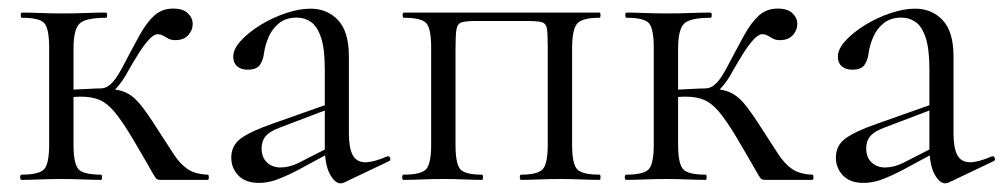

<svg xmlns="http://www.w3.org/2000/svg" viewBox="-20 -415 2316 443"><path d="M29.6 0Q26.6 0 26.6 -6Q26.6 -12 29.6 -12Q71 -12 82.2 -25Q93.4 -38 93.4 -81V-305Q93.4 -349 82.3 -361.5Q71.2 -374 30.6 -374Q27.8 -374 27.8 -380Q27.8 -386 30.6 -386Q49.2 -386 73.3 -385Q97.4 -384 123 -384Q150.8 -384 177.4 -385Q204 -386 224.4 -386Q227.2 -386 227.2 -380Q227.2 -374 224.4 -374Q177 -374 163.3 -360.3Q149.6 -346.6 149.6 -303V-81Q149.6 -38 160.8 -25Q172 -12 213.2 -12Q215.4 -12 215.4 -6Q215.4 0 213.2 0Q193.8 0 170.3 -1Q146.8 -2 123 -2Q97.4 -2 73.3 -1Q49.2 0 29.6 0ZM349.4 0Q345 0 342.2 -1.6Q339.4 -3.2 334.5 -11.7Q329.6 -20.2 318.5 -39.7Q307.4 -59.2 285.6 -96Q261.6 -136 244.5 -156.5Q227.4 -177 209.7 -184.5Q192 -192 166 -192Q148.2 -192 122.4 -189L121.4 -207Q139.6 -208 156.4 -208.6Q173.2 -209.2 187.4 -210.1Q201.6 -211 212 -211Q245.8 -211 265.5 -203.5Q285.2 -196 302 -176Q318.8 -156 344 -116Q366 -82.2 380.6 -59.6Q395.2 -37 412.7 -25Q430.2 -13 459.6 -12Q461.8 -12 461.8 -6Q461.8 0 459.6 0ZM212 -194.2V-211Q222.6 -211 231.6 -217.8Q240.6 -224.6 248 -235.6Q255.4 -246.6 261.8 -258.6Q284.8 -302.4 301.5 -332.8Q318.2 -363.2 336 -379.2Q353.8 -395.2 379.4 -395.2Q402.4 -395.2 413.5 -384.4Q424.6 -373.6 424.6 -359.8Q424.6 -345 414.1 -333.7Q403.6 -322.4 384.8 -322.4Q374.8 -322.4 368.3 -326Q361.8 -329.6 356.3 -332.8Q350.8 -336 343.2 -336Q334.8 -336 323.2 -323.2Q311.6 -310.4 299.6 -291.2Q287.6 -272 277.2 -253.8Q263.6 -227.8 247.9 -211Q232.2 -194.2 212 -194.2Z M774.2 6Q770.2 8 765.8 8Q752.6 8 741 -13.6Q729.4 -35.2 729.4 -76.2V-255Q729.4 -302 720.8 -328Q712.2 -354 697.6 -364.2Q683 -374.4 664.8 -374.4Q640.2 -374.4 624.2 -361.7Q608.2 -349 600 -330.1Q591.8 -311.2 589 -291.8Q587.6 -278 580.2 -266.1Q572.8 -254.2 551.6 -254.2Q536.2 -254.2 527.2 -262Q518.2 -269.8 518.2 -284Q518.2 -302 536 -321.3Q553.8 -340.6 581.3 -357.5Q608.8 -374.4 639.6 -384.7Q670.4 -395 696.6 -395Q735 -395 760 -368.5Q785 -342 785 -285V-108Q785 -73.4 793.9 -57Q802.8 -40.6 823.4 -40.6Q841.4 -40.6 873.2 -54Q878 -56 880.1 -50.5Q882.2 -45 877.2 -43ZM577.8 7Q546 7 529.8 -10.3Q513.6 -27.6 513.6 -51.4Q513.6 -79.4 535.9 -95.7Q558.2 -112 608.2 -129.4L739.4 -175.8L741.8 -164.8L625.6 -120.6Q602.6 -112.2 593.1 -101Q583.6 -89.8 583.6 -72.8Q583.6 -51.8 596 -40.2Q608.4 -28.6 627.2 -28.6Q637.6 -28.6 647.9 -31.3Q658.2 -34 667.8 -38.6L753.2 -82.2L755 -70L668.2 -23Q638.4 -7.6 618 -0.3Q597.6 7 577.8 7Z M1363.6 -12Q1365.6 -12 1365.6 -6Q1365.6 0 1363.6 0Q1344.2 0 1320.7 -1Q1297.2 -2 1273.4 -2Q1248.4 -2 1224.4 -1Q1200.4 0 1182.2 0Q1179.4 0 1179.4 -6Q1179.4 -12 1182.2 -12Q1221.4 -12 1232.6 -25Q1243.8 -38 1243.8 -81V-305Q1243.8 -335.9 1242 -348.3Q1240.2 -360.8 1230.1 -363.7Q1220 -366.6 1196.2 -366.6H1080.4Q1055.7 -366.6 1045.6 -363.6Q1035.6 -360.6 1033.3 -347.7Q1031 -334.8 1031 -303V-81Q1031 -38 1041.7 -25Q1052.3 -12 1092.2 -12Q1094.4 -12 1094.4 -6Q1094.4 0 1092.2 0Q1073.4 0 1050.4 -1Q1027.4 -2 1004.4 -2Q978.7 -2 954.6 -1Q930.5 0 911 0Q908 0 908 -6Q908 -12 911 -12Q952.4 -12 963.6 -25Q974.8 -38 974.8 -81V-305Q974.8 -349 963.6 -361.5Q952.4 -374 912 -374Q909 -374 909 -380Q909 -386 912 -386H1363.6Q1365.6 -386 1365.6 -380Q1365.6 -374 1363.6 -374Q1322.4 -374 1311.2 -360Q1300 -346 1300 -303V-81Q1300 -38 1311.2 -25Q1322.4 -12 1363.6 -12Z M1424.6 0Q1421.6 0 1421.6 -6Q1421.6 -12 1424.6 -12Q1466 -12 1477.2 -25Q1488.4 -38 1488.4 -81V-305Q1488.4 -349 1477.3 -361.5Q1466.2 -374 1425.6 -374Q1422.8 -374 1422.8 -380Q1422.8 -386 1425.6 -386Q1444.2 -386 1468.3 -385Q1492.4 -384 1518 -384Q1545.8 -384 1572.4 -385Q1599 -386 1619.4 -386Q1622.2 -386 1622.2 -380Q1622.2 -374 1619.4 -374Q1572 -374 1558.3 -360.3Q1544.6 -346.6 1544.6 -303V-81Q1544.6 -38 1555.8 -25Q1567 -12 1608.2 -12Q1610.4 -12 1610.4 -6Q1610.4 0 1608.2 0Q1588.8 0 1565.3 -1Q1541.8 -2 1518 -2Q1492.4 -2 1468.3 -1Q1444.2 0 1424.6 0ZM1744.4 0Q1740 0 1737.2 -1.6Q1734.4 -3.2 1729.5 -11.7Q1724.6 -20.2 1713.5 -39.7Q1702.4 -59.2 1680.6 -96Q1656.6 -136 1639.5 -156.5Q1622.4 -177 1604.7 -184.5Q1587 -192 1561 -192Q1543.2 -192 1517.4 -189L1516.4 -207Q1534.6 -208 1551.4 -208.6Q1568.2 -209.2 1582.4 -210.1Q1596.6 -211 1607 -211Q1640.8 -211 1660.5 -203.5Q1680.2 -196 1697 -176Q1713.8 -156 1739 -116Q1761 -82.2 1775.6 -59.6Q1790.2 -37 1807.7 -25Q1825.2 -13 1854.6 -12Q1856.8 -12 1856.8 -6Q1856.8 0 1854.6 0ZM1607 -194.2V-211Q1617.6 -211 1626.6 -217.8Q1635.6 -224.6 1643 -235.6Q1650.4 -246.6 1656.8 -258.6Q1679.8 -302.4 1696.5 -332.8Q1713.2 -363.2 1731 -379.2Q1748.8 -395.2 1774.4 -395.2Q1797.4 -395.2 1808.5 -384.4Q1819.6 -373.6 1819.6 -359.8Q1819.6 -345 1809.1 -333.7Q1798.6 -322.4 1779.8 -322.4Q1769.8 -322.4 1763.3 -326Q1756.8 -329.6 1751.3 -332.8Q1745.8 -336 1738.2 -336Q1729.8 -336 1718.2 -323.2Q1706.6 -310.4 1694.6 -291.2Q1682.6 -272 1672.2 -253.8Q1658.6 -227.8 1642.9 -211Q1627.2 -194.2 1607 -194.2Z M2169.2 6Q2165.2 8 2160.8 8Q2147.6 8 2136 -13.6Q2124.4 -35.2 2124.4 -76.2V-255Q2124.4 -302 2115.8 -328Q2107.2 -354 2092.6 -364.2Q2078 -374.4 2059.8 -374.4Q2035.2 -374.4 2019.2 -361.7Q2003.2 -349 1995 -330.1Q1986.8 -311.2 1984 -291.8Q1982.6 -278 1975.2 -266.1Q1967.8 -254.2 1946.6 -254.2Q1931.2 -254.2 1922.2 -262Q1913.2 -269.8 1913.2 -284Q1913.2 -302 1931 -321.3Q1948.8 -340.6 1976.3 -357.5Q2003.8 -374.4 2034.6 -384.7Q2065.4 -395 2091.6 -395Q2130 -395 2155 -368.5Q2180 -342 2180 -285V-108Q2180 -73.4 2188.9 -57Q2197.8 -40.6 2218.4 -40.6Q2236.4 -40.6 2268.2 -54Q2273 -56 2275.1 -50.5Q2277.2 -45 2272.2 -43ZM1972.8 7Q1941 7 1924.8 -10.3Q1908.6 -27.6 1908.6 -51.4Q1908.6 -79.4 1930.9 -95.7Q1953.2 -112 2003.2 -129.4L2134.4 -175.8L2136.8 -164.8L2020.6 -120.6Q1997.6 -112.2 1988.1 -101Q1978.6 -89.8 1978.6 -72.8Q1978.6 -51.8 1991 -40.2Q2003.4 -28.6 2022.2 -28.6Q2032.6 -28.6 2042.9 -31.3Q2053.2 -34 2062.8 -38.6L2148.2 -82.2L2150 -70L2063.2 -23Q2033.4 -7.6 2013 -0.3Q1992.6 7 1972.8 7Z"/></svg>

Font: Cormorant Light
Style: Regular
Weight: 300
Designer: Christian Thalmann (Catharsis Fonts)
Foundry: Catharsis Fonts
Version: Version 4.000